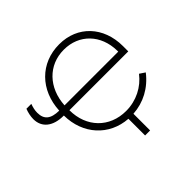

<svg xmlns="http://www.w3.org/2000/svg" viewBox="-159 -699 1001 1001"><g transform="rotate(-45 341.5 -198.5)"><path d="M377 128H414V5C492 0 562 -37 612 -102L582 -122C540 -67 473 -32 398 -32H397C276 -32 191 -119 191 -244H625V-283C625 -426 531 -525 397 -525H396C258 -525 159 -425 152 -280C90 -281 63 -304 63 -353C63 -372 67 -388 74 -408H38C30 -388 25 -364 25 -344C25 -282 72 -245 149 -245H151C152 -106 245 -4 377 5ZM191 -280C198 -403 280 -488 393 -488H394C506 -488 585 -406 587 -288V-280Z"/></g></svg>

Font: Fixel Text ExtraLight
Style: Regular
Weight: 200
Width: 4
Designer: AlfaBravo + MacPaw
Foundry: Kyrylo Tkachov, Marchela Mozhyna, Serhii Makarenko, Maria Weinstein, Zakhar Kryvoshyya
Version: Version 1.211